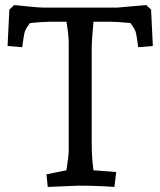

<svg xmlns="http://www.w3.org/2000/svg" viewBox="-20 -735 635 760"><path d="M252 -568Q252 -595 243 -649H180Q154 -649 99 -644Q80 -620 76.5 -603.5Q73 -587 68 -548L10 -553L17 -697L36 -715Q130 -705 150 -705H445L559 -715L578 -697L585 -553L527 -548Q522 -587 518.5 -603.5Q515 -620 496 -644Q441 -649 415 -649H350Q343 -579 343 -538V-167Q343 -110 350 -61L440 -54L433 5Q367 0 287 0L169 5L164 -45L243 -61Q252 -120 252 -137Z"/></svg>

Font: Andada SC
Style: Regular
Weight: 400
Designer: Carolina Giovagnoli
Foundry: Carolina Giovagnoli
Version: Version 1.003